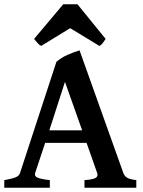

<svg xmlns="http://www.w3.org/2000/svg" viewBox="-20 -879 668 899"><path d="M191.4 -210 144.5 -68.8Q140.1 -53.7 156.7 -46.9Q173.3 -40 213.4 -35.6V0H0V-35.6Q33.2 -41.5 51 -47.9Q68.8 -54.2 73.7 -68.8L244.1 -589.4Q267.1 -609.4 297.1 -622.6Q327.1 -635.7 352.5 -643.1L557.6 -68.8Q562.5 -55.2 574.5 -47.4Q586.4 -39.6 618.2 -35.6V0H375.5V-35.6Q413.1 -38.1 426.8 -45.4Q440.4 -52.7 435.1 -68.8L385.3 -210ZM364.7 -268.6 284.2 -495.6 210.9 -268.6ZM474.6 -696.8Q468.8 -687.5 461.2 -677.5Q453.6 -667.5 445.3 -664.1L308.6 -747.1L172.9 -664.1Q164.6 -667.5 155.8 -677.5Q147 -687.5 139.6 -696.8L275.9 -858.9H342.8Z"/></svg>

Font: Gentium Plus
Style: Bold
Weight: 700
Designer: Victor Gaultney, Annie Olsen, Iska Routamaa, Becca Hirsbrunner
Foundry: SIL International
Version: Version 6.101